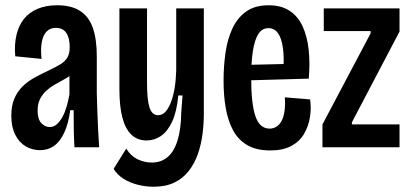

<svg xmlns="http://www.w3.org/2000/svg" viewBox="-20 -560 1559 730"><path d="M132 11Q103 11 78 -3.5Q53 -18 38 -47.5Q23 -77 23 -120Q23 -158 34.5 -185Q46 -212 66 -231.5Q86 -251 111.5 -265Q137 -279 165 -292Q192 -305 209.5 -315.5Q227 -326 236 -341Q245 -356 245 -381Q245 -416 232 -435Q219 -454 192 -454Q171 -454 157.5 -440.5Q144 -427 139 -400.5Q134 -374 138 -336L38 -346Q34 -390 42.5 -426.5Q51 -463 71 -488Q91 -513 123 -526.5Q155 -540 198 -540Q251 -540 284.5 -518.5Q318 -497 333 -454Q348 -411 348 -346V-207Q349 -176 350 -140Q351 -104 353 -67.5Q355 -31 357 0H263Q261 -36 260.5 -71Q260 -106 260 -141H247Q240 -89 224 -55Q208 -21 185 -5Q162 11 132 11ZM169 -77Q184 -77 196 -87.5Q208 -98 217.5 -115.5Q227 -133 233.5 -155.5Q240 -178 244 -201V-291L274 -301Q266 -287 251.5 -276Q237 -265 220 -256Q203 -247 186 -237Q169 -227 155 -214Q141 -201 132 -183Q123 -165 123 -139Q123 -107 137 -92Q151 -77 169 -77Z M564 150Q534 150 504 142.5Q474 135 450 120Q426 105 412 82L460 5Q477 33 503 45.5Q529 58 557 58Q593 58 617.5 37Q642 16 655 -26Q668 -68 669 -130L674 -197H658Q652 -135 634.5 -97.5Q617 -60 592 -43Q567 -26 537 -26Q503 -26 480 -47.5Q457 -69 445.5 -112Q434 -155 434 -221V-528H539V-244Q539 -180 548.5 -151Q558 -122 581 -122Q597 -122 609 -135Q621 -148 630 -171.5Q639 -195 644 -225.5Q649 -256 650 -292V-528H755V-129Q755 -90 750 -50.5Q745 -11 732.5 25Q720 61 698 89.5Q676 118 643 134Q610 150 564 150Z M1007 12Q955 12 920.5 -8Q886 -28 866.5 -64Q847 -100 838.5 -148Q830 -196 830 -253Q830 -309 837.5 -360.5Q845 -412 864 -452.5Q883 -493 916.5 -516.5Q950 -540 1001 -540Q1049 -540 1081 -519Q1113 -498 1130.5 -460Q1148 -422 1153.5 -371.5Q1159 -321 1154 -261L906 -254V-313L1075 -317L1057 -285Q1061 -342 1055.5 -379Q1050 -416 1036.5 -434.5Q1023 -453 1001 -453Q976 -453 962 -430.5Q948 -408 941.5 -366Q935 -324 935 -265Q935 -166 951 -118.5Q967 -71 1005 -71Q1020 -71 1032 -79Q1044 -87 1051.5 -102Q1059 -117 1062 -139.5Q1065 -162 1063 -190L1159 -182Q1164 -149 1158.5 -114.5Q1153 -80 1136 -51Q1119 -22 1087.5 -5Q1056 12 1007 12Z M1206 0V-87L1389 -433V-442H1211V-528H1499V-440L1318 -95V-87H1499V0Z"/></svg>

Font: Bricolage Grotesque 48pt Condensed Medium
Style: Regular
Weight: 500
Width: 3
Designer: Mathieu Triay
Foundry: Atelier Triay
Version: Version 1.001;gftools[0.9.33.dev8+g029e19f]